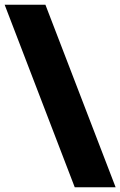

<svg xmlns="http://www.w3.org/2000/svg" viewBox="-30 -731 509 812"><path d="M286.1 61 -10.3 -710.9H162.1L459 61Z"/></svg>

Font: Vazirmatn RD Black
Style: Regular
Weight: 900
Designer: Saber Rastikerdar
Foundry: Saber Rastikerdar
Version: Version 32.102